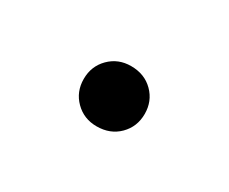

<svg xmlns="http://www.w3.org/2000/svg" viewBox="-34 -140 264 221"><g transform="rotate(30 97.5 -29.0)"><path d="M138 -29Q138 -12 126.5 -0.5Q115 11 97 11Q80 11 68.5 -0.5Q57 -12 57 -29Q57 -46 68.5 -57.5Q80 -69 97 -69Q115 -69 126.5 -57.5Q138 -46 138 -29Z"/></g></svg>

Font: FiraGO ExtraLight
Style: Regular
Weight: 200
Designer: bBox Type
Foundry: bBox Type GmbH
Version: Version 1.001